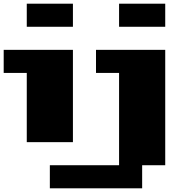

<svg xmlns="http://www.w3.org/2000/svg" viewBox="-20 -1020 1040 1040"><path d="M500 -687.5V-750H687.5H875V-437.5V-125H812.5H750V-62.5V0H500H250V-62.5V-125H437.5H625V-375V-625H562.5H500ZM0 -687.5V-750H187.5H375V-500V-250H250H125V-437.5V-625H62.5H0ZM625 -937.5V-1000H750H875V-937.5V-875H750H625ZM125 -937.5V-1000H250H375V-937.5V-875H250H125Z"/></svg>

Font: Press Start 2P
Style: Regular
Weight: 500
Monospace: yes
Version: Version 2.14